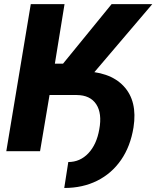

<svg xmlns="http://www.w3.org/2000/svg" viewBox="-20 -748 773 950"><path d="M263.2 -277.8 282.7 -395.5H379.4Q522 -396 591.6 -322Q661.1 -248 640.6 -117.7Q625.5 -23.9 579.1 43.2Q532.7 110.4 460.9 146.2Q389.2 182.1 297.9 182.1L317.9 53.7Q376 53.7 417 10.5Q458 -32.7 471.2 -107.9Q485.8 -187 456.1 -232.2Q426.3 -277.3 359.9 -277.8ZM11.2 0 132.3 -727.5H299.3L251.5 -433.1H292L532.2 -727.5H733.4L350.6 -277.8H225.1L178.2 0Z"/></svg>

Font: Inter ExtraBold
Style: Italic
Weight: 800
Italic angle: -9.3988°
Designer: Rasmus Andersson
Foundry: rsms
Version: Version 4.001;git-66647c0bb